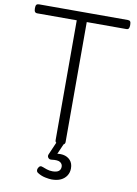

<svg xmlns="http://www.w3.org/2000/svg" viewBox="-122 -1014 973 1361"><g transform="rotate(10 364.0 -333.5)"><path d="M364 15Q328 15 328 -9V-872H44Q32 -872 26.5 -879.5Q21 -887 21 -905Q21 -923 26.5 -930Q32 -937 44 -937H685Q697 -937 702 -930Q707 -923 707 -905Q707 -887 702 -879.5Q697 -872 685 -872H400V-9Q400 3 391 9Q382 15 364 15ZM348 270Q331 270 301.5 264Q272 258 247 242Q237 236 235.5 226Q234 216 239 207Q245 195 252.5 192Q260 189 271 194Q284 199 303 205.5Q322 212 344 212Q374 212 388.5 201Q403 190 403 169Q403 149 385.5 137.5Q368 126 325 132Q315 133 309.5 131Q304 129 299 123Q294 116 294 109.5Q294 103 298 95L343 -9H397L347 106L324 92Q365 78 397.5 83.5Q430 89 450 111Q470 133 470 169Q470 199 455 222Q440 245 413.5 257.5Q387 270 348 270Z"/></g></svg>

Font: Playwrite US Modern Light
Style: Regular
Weight: 300
Designer: Veronika Burian, José Scaglione
Foundry: TypeTogether
Version: Version 1.003